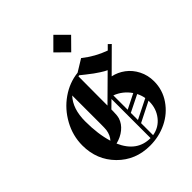

<svg xmlns="http://www.w3.org/2000/svg" viewBox="-243 -1002 1158 1158"><g transform="rotate(-45 336.0 -423.0)"><path d="M340 -790.8 415 -865.8 490.8 -790 416.7 -715ZM412.5 -202.5V-141.7L537.5 -204.2Q532.5 -231.7 520 -255.8ZM412.5 -229.2 507.5 -276.7Q471.7 -329.2 412.5 -351.7Q412.5 -331.7 412.5 -290.4Q412.5 -249.2 412.5 -229.2ZM412.5 -115V-12.5Q469.2 -21.7 504.6 -66.7Q540 -111.7 540 -171.7Q540 -175 540 -179.2ZM206.7 -170.8Q229.2 -195 235 -233.3Q236.7 -249.2 236.7 -281.7Q236.7 -322.5 236.7 -404.2Q236.7 -485.8 236.7 -526.7Q181.7 -468.3 181.7 -360.8Q181.7 -251.7 206.7 -170.8ZM220.8 -132.5Q274.2 -10.8 388.3 -10.8Q389.2 -10.8 389.2 -10.8Q389.2 -66.7 389.2 -177.5Q389.2 -288.3 389.2 -344.2L344.2 -300V-285.8Q344.2 -250.8 338.3 -230Q326.7 -194.2 295.4 -168.8Q264.2 -143.3 220.8 -132.5ZM345 -581.7 344.2 -400.8V-333.3L495.8 -483.3Q477.5 -491.7 455.4 -506.2Q433.3 -520.8 422.9 -528.3Q412.5 -535.8 383.8 -558.3Q355 -580.8 352.5 -583.3Q348.3 -582.5 345 -581.7ZM486.7 -440Q530 -430.8 566.2 -403.8Q602.5 -376.7 624.6 -333.3Q646.7 -290 646.7 -238.3Q646.7 -164.2 605.4 -104.2Q564.2 -44.2 497.9 -12.1Q431.7 20 355 20Q231.7 20 149.2 -63.3Q66.7 -146.7 66.7 -270Q66.7 -352.5 107.1 -426.2Q147.5 -500 213.8 -546.2Q280 -592.5 356.7 -600.8L434.2 -648.3Q500.8 -595 580 -566.7L607.5 -594.2L625 -577.5Z"/></g></svg>

Font: Chomsky
Style: Regular
Weight: 400
Version: Version 2.3